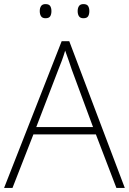

<svg xmlns="http://www.w3.org/2000/svg" viewBox="-20 -917 630 937"><path d="M548 0 448 -261H143L41 0H0L281 -716H318L589 0ZM330 -578Q325 -595 316 -619.5Q307 -644 298 -670Q291 -646 282 -621.5Q273 -597 265 -578L157 -297H434ZM174 -863Q174 -878 180.5 -887.5Q187 -897 202 -897Q219 -897 225 -887.5Q231 -878 231 -863Q231 -847 225 -837.5Q219 -828 202 -828Q187 -828 180.5 -837.5Q174 -847 174 -863ZM359 -863Q359 -878 365.5 -887.5Q372 -897 387 -897Q404 -897 410 -887.5Q416 -878 416 -863Q416 -847 410 -837.5Q404 -828 387 -828Q372 -828 365.5 -837.5Q359 -847 359 -863Z"/></svg>

Font: Noto Sans Bengali ExtraLight
Style: Regular
Weight: 200
Designer: Jelle Bosma - Monotype Design Team
Foundry: Monotype Imaging Inc.
Version: Version 2.003; ttfautohint (v1.8.4.7-5d5b)